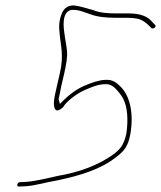

<svg xmlns="http://www.w3.org/2000/svg" viewBox="-20 -696 589 702"><path d="M43 -20C42 -17 46 -14 48 -14H49L73 -15C109 -17 149 -30 192 -37C273 -54 351 -78 405 -122C434 -143 449 -162 457 -208C469 -281 456 -343 422 -378C407 -393 392 -406 366 -404H365C344 -404 310 -392 290 -383C261 -371 233 -350 212 -329L199 -316L195 -331C194 -335 195 -337 196 -341C198 -352 201 -366 204 -381L215 -428C222 -460 227 -488 225 -509C223 -531 218 -552 215 -578C214 -585 201 -660 247 -660C271 -660 291 -650 313 -643C337 -634 369 -631 402 -631H446C459 -631 468 -630 480 -628C500 -625 516 -611 525 -602L534 -593C534 -593 535 -592 539 -592C543 -592 548 -596 549 -600C549 -601 549 -603 547 -605L538 -614C521 -636 494 -647 449 -647H405C374 -647 345 -649 321 -659C298 -665 275 -673 252 -676C230 -677 216 -668 207 -649C195 -621 195 -599 198 -573C202 -526 214 -495 199 -429L188 -381C179 -341 171 -310 183 -295C190 -286 210 -301 215 -310V-311C235 -335 266 -357 295 -369C312 -376 338 -388 362 -388C386 -391 400 -375 409 -365C415 -358 423 -349 430 -336C447 -304 449 -255 442 -208V-207C433 -169 423 -154 398 -134C341 -92 269 -66 192 -53C154 -45 115 -34 75 -31L53 -30C47 -29 45 -28 43 -20Z"/></svg>

Font: Stray Cat
Style: ExLtObl
Weight: 200
Version: Version 1.0